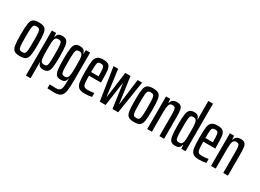

<svg xmlns="http://www.w3.org/2000/svg" viewBox="-32 -1570 3518 2600"><g transform="rotate(30 1726.5 -270.5)"><path d="M30 -255Q30 -371 39 -424Q48 -477 75.5 -497.5Q103 -518 165 -518Q227 -518 254.5 -497.5Q282 -477 291 -424Q300 -371 300 -255Q300 -139 291 -86Q282 -33 254.5 -12.5Q227 8 165 8Q103 8 75.5 -12.5Q48 -33 39 -86Q30 -139 30 -255ZM227 -255Q227 -351 223 -390Q219 -429 206.5 -442Q194 -455 162 -455Q134 -455 122 -441Q110 -427 106.5 -387.5Q103 -348 103 -255Q103 -160 107 -121Q111 -82 123 -68.5Q135 -55 165 -55Q195 -55 207 -68.5Q219 -82 223 -121Q227 -160 227 -255Z M369 -510H435L439 -452H444Q451 -490 473 -504Q495 -518 528 -518Q575 -518 598 -497Q621 -476 629.5 -421.5Q638 -367 638 -254Q638 -143 630 -89.5Q622 -36 599.5 -14Q577 8 529 8Q492 8 472 -8Q452 -24 447 -57H442V194H369ZM565 -255Q565 -350 561 -389Q557 -428 545.5 -440.5Q534 -453 505 -453Q481 -453 468 -442Q455 -431 449 -404Q444 -382 443 -348Q442 -314 442 -243Q442 -157 447 -122Q453 -84 467 -70Q481 -56 508 -56Q535 -56 546.5 -69Q558 -82 561.5 -121Q565 -160 565 -255Z M708 198V136Q750 139 802 139Q844 139 863 124.5Q882 110 888 73.5Q894 37 894 -42V-57H889Q884 -24 864 -8Q844 8 807 8Q759 8 736.5 -14Q714 -36 706 -89.5Q698 -143 698 -254Q698 -367 706.5 -421.5Q715 -476 738 -497Q761 -518 808 -518Q841 -518 863 -504Q885 -490 892 -452H897L901 -510H967V-73Q967 37 957.5 92.5Q948 148 916.5 175Q885 202 818 202Q784 202 708 198ZM889 -122Q894 -157 894 -243Q894 -314 893 -348Q892 -382 887 -404Q881 -431 868 -442Q855 -453 831 -453Q802 -453 790.5 -440.5Q779 -428 775 -389Q771 -350 771 -255Q771 -160 774.5 -121Q778 -82 789.5 -69Q801 -56 828 -56Q855 -56 869 -70Q883 -84 889 -122Z M1297 -232H1110Q1110 -151 1115 -116Q1120 -81 1136.5 -68Q1153 -55 1191 -55Q1211 -55 1242.5 -58Q1274 -61 1290 -65V-3Q1241 8 1175 8Q1112 8 1083 -16Q1054 -40 1045.5 -92.5Q1037 -145 1037 -254Q1037 -366 1044 -417Q1051 -468 1079.5 -493Q1108 -518 1174 -518Q1233 -518 1258.5 -495Q1284 -472 1290.5 -421Q1297 -370 1297 -255ZM1110 -289H1226V-304Q1226 -374 1221.5 -405Q1217 -436 1206 -445.5Q1195 -455 1171 -455Q1141 -455 1129 -445Q1117 -435 1113.5 -402.5Q1110 -370 1110 -289Z M1412 0 1333 -510H1405L1459 -107H1463L1517 -510H1599L1655 -107H1659L1710 -510H1780L1700 0H1611L1559 -370H1555L1503 0Z M1815 -255Q1815 -371 1824 -424Q1833 -477 1860.5 -497.5Q1888 -518 1950 -518Q2012 -518 2039.5 -497.5Q2067 -477 2076 -424Q2085 -371 2085 -255Q2085 -139 2076 -86Q2067 -33 2039.5 -12.5Q2012 8 1950 8Q1888 8 1860.5 -12.5Q1833 -33 1824 -86Q1815 -139 1815 -255ZM2012 -255Q2012 -351 2008 -390Q2004 -429 1991.5 -442Q1979 -455 1947 -455Q1919 -455 1907 -441Q1895 -427 1891.5 -387.5Q1888 -348 1888 -255Q1888 -160 1892 -121Q1896 -82 1908 -68.5Q1920 -55 1950 -55Q1980 -55 1992 -68.5Q2004 -82 2008 -121Q2012 -160 2012 -255Z M2154 -510H2220L2224 -451H2229Q2245 -518 2323 -518Q2364 -518 2384.5 -501Q2405 -484 2411.5 -446Q2418 -408 2418 -334V0H2345V-305Q2345 -374 2341 -403.5Q2337 -433 2325.5 -443Q2314 -453 2288 -453Q2259 -453 2246 -433Q2233 -413 2230 -374.5Q2227 -336 2227 -253V0H2154Z M2485 -256Q2485 -367 2493 -420.5Q2501 -474 2523.5 -496Q2546 -518 2594 -518Q2631 -518 2651 -502Q2671 -486 2676 -453H2681V-743H2754V0H2688L2684 -58H2679Q2672 -20 2650 -6Q2628 8 2595 8Q2548 8 2525 -13Q2502 -34 2493.5 -88.5Q2485 -143 2485 -256ZM2674 -106Q2679 -128 2680 -162.5Q2681 -197 2681 -267Q2681 -353 2676 -388Q2670 -426 2656 -440Q2642 -454 2615 -454Q2588 -454 2576.5 -441Q2565 -428 2561.5 -389Q2558 -350 2558 -255Q2558 -160 2562 -121Q2566 -82 2577.5 -69.5Q2589 -57 2618 -57Q2642 -57 2655 -68Q2668 -79 2674 -106Z M3084 -232H2897Q2897 -151 2902 -116Q2907 -81 2923.5 -68Q2940 -55 2978 -55Q2998 -55 3029.5 -58Q3061 -61 3077 -65V-3Q3028 8 2962 8Q2899 8 2870 -16Q2841 -40 2832.5 -92.5Q2824 -145 2824 -254Q2824 -366 2831 -417Q2838 -468 2866.5 -493Q2895 -518 2961 -518Q3020 -518 3045.5 -495Q3071 -472 3077.5 -421Q3084 -370 3084 -255ZM2897 -289H3013V-304Q3013 -374 3008.5 -405Q3004 -436 2993 -445.5Q2982 -455 2958 -455Q2928 -455 2916 -445Q2904 -435 2900.5 -402.5Q2897 -370 2897 -289Z M3152 -510H3218L3222 -451H3227Q3243 -518 3321 -518Q3362 -518 3382.5 -501Q3403 -484 3409.5 -446Q3416 -408 3416 -334V0H3343V-305Q3343 -374 3339 -403.5Q3335 -433 3323.5 -443Q3312 -453 3286 -453Q3257 -453 3244 -433Q3231 -413 3228 -374.5Q3225 -336 3225 -253V0H3152Z"/></g></svg>

Font: Saira Ultra Condensed Medium
Style: Regular
Weight: 500
Width: 1
Designer: Hector Gatti with collaboration of the Omnibus-Type team
Foundry: Omnibus-Type
Version: Version 1.001; ttfautohint (v1.8)